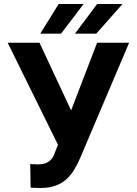

<svg xmlns="http://www.w3.org/2000/svg" viewBox="-20 -923 682 953"><path d="M18 -711 268 -204 256 -175C243 -134 223 -107 169 -107H161C157 -107 153 -108 149 -108H139C135 -108 132 -109 130 -109L132 8C135 9 139 9 143 9C152 9 162 10 171 10H183C299 10 343 -59 378 -139L621 -711H462L333 -375L176 -711ZM180 -756H283L395 -903H271ZM352 -756H458L588 -903H462Z"/></svg>

Font: Asimov Pro
Style: Bd
Weight: 700
Designer: Google
Version: Version 2.000980; 2014